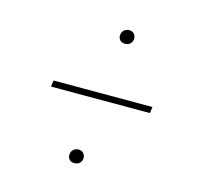

<svg xmlns="http://www.w3.org/2000/svg" viewBox="-76 -640 637 619"><g transform="rotate(15 242.5 -331.0)"><path d="M200 -122Q200 -133 207 -140Q214 -147 225 -147Q235 -147 241 -140.5Q247 -134 247 -125Q247 -114 240 -107.5Q233 -101 222 -101Q212 -101 206 -107Q200 -113 200 -122ZM258 -536Q258 -547 265 -554Q272 -561 283 -561Q293 -561 299 -554.5Q305 -548 305 -539Q305 -528 298 -521.5Q291 -515 280 -515Q270 -515 264 -521Q258 -527 258 -536ZM86 -320 89 -341H419L416 -320Z"/></g></svg>

Font: Fira Sans Thin
Style: Italic
Weight: 250
Italic angle: -8°
Designer: Carrois Corporate & Edenspiekermann AG
Foundry: Carrois Corporate GbR & Edenspiekermann AG
Version: Version 4.203